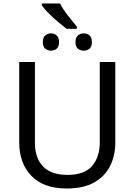

<svg xmlns="http://www.w3.org/2000/svg" viewBox="-20 -1069 771 1099"><path d="M324 -1049Q341 -1015 369 -979.5Q397 -944 420 -916V-904H361Q338 -922 309 -946.5Q280 -971 255.5 -996Q231 -1021 219 -1039V-1049ZM272 -878Q291 -878 304.5 -866Q318 -854 318 -828Q318 -802 304.5 -790.5Q291 -779 272 -779Q253 -779 239 -790.5Q225 -802 225 -828Q225 -854 239 -866Q253 -878 272 -878ZM459 -878Q479 -878 492.5 -866Q506 -854 506 -828Q506 -802 492.5 -790.5Q479 -779 459 -779Q440 -779 426 -790.5Q412 -802 412 -828Q412 -854 426 -866Q440 -878 459 -878ZM640 -252Q640 -178 610 -118.5Q580 -59 518.5 -24.5Q457 10 362 10Q229 10 159.5 -62.5Q90 -135 90 -254V-714H180V-251Q180 -164 226.5 -116Q273 -68 367 -68Q464 -68 507.5 -119.5Q551 -171 551 -252V-714H640Z"/></svg>

Font: Noto Sans Historical
Style: Regular
Weight: 400
Designer: Monotype Design Team
Foundry: Monotype Imaging Inc.
Version: Version 2.013; ttfautohint (v1.8.4.7-5d5b)